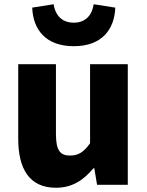

<svg xmlns="http://www.w3.org/2000/svg" viewBox="-20 -872 694 906"><path d="M244 14C321 14 374 -22 421 -78H425L438 0H583V-569H405V-196C375 -154 350 -138 310 -138C265 -138 244 -161 244 -239V-569H66V-217C66 -75 119 14 244 14ZM328 -654C460 -654 520 -732 524 -836L422 -852C415 -804 387 -765 328 -765C269 -765 240 -804 233 -852L132 -836C136 -732 196 -654 328 -654Z"/></svg>

Font: ChiuKong Gothic MN Heavy
Style: Regular
Weight: 900
Designer: Ryoko NISHIZUKA 西塚涼子 (kana, bopomofo & ideographs); Paul D. Hunt (Latin, Greek & Cyrillic); Sandoll Communications 산돌커뮤니
Foundry: Adobe
Version: Version 1.300